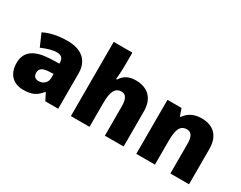

<svg xmlns="http://www.w3.org/2000/svg" viewBox="-88 -1226 2140 1703"><g transform="rotate(30 981.5 -375.0)"><path d="M336 -563C236 -563 156 -546 92 -513L147 -387C201 -411 257 -428 301 -428C342 -428 368 -409 368 -360V-352L276 -349C120 -342 36 -287 36 -169C36 -48 108 10 204 10C296 10 339 -14 386 -73H390L427 0H559V-363C559 -491 476 -563 336 -563ZM325 -245 369 -247V-204C369 -157 331 -125 285 -125C252 -125 230 -142 230 -180C230 -220 255 -242 325 -245Z M880 -652V-760H689V0H880V-243C880 -352 902 -413 971 -413C1016 -413 1037 -375 1037 -302V0H1229V-360C1229 -503 1142 -563 1033 -563C967 -563 917 -542 881 -485H872C875 -514 880 -570 880 -652Z M1705 -563C1627 -563 1571 -532 1536 -480H1529L1503 -553H1359V0H1550V-242C1550 -352 1569 -413 1641 -413C1688 -413 1708 -375 1708 -302V0H1899V-360C1899 -502 1819 -563 1705 -563Z"/></g></svg>

Font: Noto Sans Gurmukhi Black
Style: Regular
Weight: 900
Designer: Jelle Bosma - Monotype Design Team
Foundry: Monotype Imaging Inc.
Version: Version 2.004